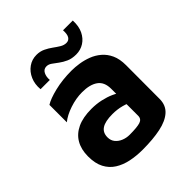

<svg xmlns="http://www.w3.org/2000/svg" viewBox="-197 -824 964 964"><g transform="rotate(-45 284.5 -342.0)"><path d="M259.8 15Q215.4 15 176.2 6.8Q137 -1.4 106.7 -20.5Q76.4 -39.6 59.2 -72.4Q42 -105.2 42 -155Q42 -204.4 62.2 -239.5Q82.4 -274.6 122.4 -293.5Q162.4 -312.4 223 -312.4Q257.6 -312.4 289.3 -305.4Q321 -298.4 346.3 -287Q371.6 -275.6 387 -261.8L394.4 -190.4Q373.8 -202.8 343.5 -211Q313.2 -219.2 278.6 -219.2Q227.6 -219.2 203.2 -203.3Q178.8 -187.4 178.8 -154Q178.8 -131.6 191.5 -116.1Q204.2 -100.6 224.3 -92.5Q244.4 -84.4 266.6 -84.4Q319.6 -84.4 342 -91.5Q364.4 -98.6 364.4 -121.8V-313.6Q364.4 -361.4 334 -383Q303.6 -404.6 249 -404.6Q205.4 -404.6 160.4 -389.5Q115.4 -374.4 88 -351.8V-475.4Q113.6 -492 168.3 -505.4Q223 -518.8 288.2 -518.8Q312.8 -518.8 341.7 -514.4Q370.6 -510 398.6 -499.3Q426.6 -488.6 449.9 -468.8Q473.2 -449 487.1 -418.7Q501 -388.4 501 -344.4L500.4 -105.4Q500.4 -60.8 471 -34.2Q441.6 -7.6 387.8 3.7Q334 15 259.8 15ZM178 -562.6H112.2Q108.6 -601 122.2 -632Q135.8 -663 161.4 -681.1Q187 -699.2 219.4 -699.2Q244.6 -699.2 265.1 -689.4Q285.6 -679.6 302.6 -667.1Q319.6 -654.6 335.7 -644.8Q351.8 -635 368.6 -635Q385.6 -635 394.3 -649Q403 -663 401 -692H470.4Q472.4 -650.4 458.2 -620.9Q444 -591.4 418.8 -575.3Q393.6 -559.2 362.4 -559.2Q332 -559.2 310.4 -569Q288.8 -578.8 272.4 -591.1Q256 -603.4 242.3 -613.2Q228.6 -623 214.2 -623Q194 -623 184.8 -604.6Q175.6 -586.2 178 -562.6Z"/></g></svg>

Font: Maven Pro VF Beta
Style: Regular
Weight: 400
Designer: Joe Prince
Foundry: Joe Prince
Version: Version 2.002